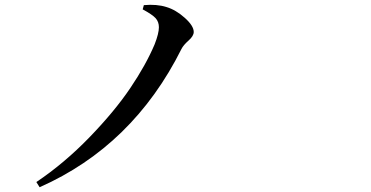

<svg xmlns="http://www.w3.org/2000/svg" viewBox="-20 -744 1540 797"><path d="M639.6 -630.9Q639.6 -653.3 626 -668.5Q612.3 -683.6 572.3 -705.1L577.1 -722.7Q630.9 -727.5 670.9 -714.8Q710 -703.1 747.1 -669.9Q784.2 -636.7 784.2 -611.3Q784.2 -594.7 762.7 -575.7Q741.2 -556.6 733.4 -541Q532.2 -138.7 144.5 33.2L130.9 11.7Q247.1 -66.4 351.1 -173.8Q455.1 -281.2 520.5 -377.9Q585.9 -474.6 622.1 -560.5Q639.6 -605.5 639.6 -630.9Z"/></svg>

Font: Bpmf Zihi Serif SemiBold
Style: SemiBold
Weight: 600
Foundry: But Ko
Version: Version 1.320